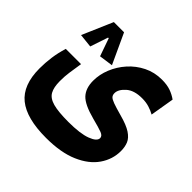

<svg xmlns="http://www.w3.org/2000/svg" viewBox="-158 -580 903 903"><g transform="rotate(45 293.0 -128.5)"><path d="M266.1 176.8Q136.7 176.8 75.2 127.2Q13.7 77.6 13.7 -32.7Q13.7 -70.3 18.8 -107.7Q23.9 -145 36.1 -185.1H137.7Q131.3 -143.6 127.4 -117.4Q123.5 -91.3 123.5 -58.1Q123.5 -17.1 136.5 6.3Q149.4 29.8 185.1 39.6Q220.7 49.3 287.6 49.3Q366.2 49.3 406.7 33.9Q447.3 18.6 447.3 -2.4Q447.3 -16.6 428 -24.2Q408.7 -31.7 359.4 -44.4Q285.2 -64 259 -92.3Q232.9 -120.6 232.9 -170.4Q232.9 -211.9 249.5 -252.9Q266.1 -293.9 296.4 -327.9Q326.7 -361.8 367.9 -382.3Q409.2 -402.8 458.5 -402.8Q492.2 -402.8 516.4 -394.3Q540.5 -385.7 560.1 -371.6L540 -252Q522.9 -261.7 501.7 -268.3Q480.5 -274.9 454.1 -274.9Q401.4 -274.9 373.3 -249.8Q345.2 -224.6 345.2 -199.7Q345.2 -187.5 351.8 -179.9Q358.4 -172.4 378.4 -165Q398.4 -157.7 439 -146.5Q490.2 -132.8 516.1 -115.7Q542 -98.6 550.8 -77.4Q559.6 -56.2 559.6 -28.8Q559.6 26.4 527.3 73.2Q495.1 120.1 429.9 148.4Q364.7 176.8 266.1 176.8ZM174.8 -434.1 244.1 -284.2 174.8 -274.4 143.6 -363.3H139.2L109.4 -274.4L41 -281.7L106.9 -434.1Z"/></g></svg>

Font: Cascadia Mono PL SemiBold
Style: Regular
Weight: 600
Monospace: yes
Designer: Aaron Bell
Foundry: Saja Typeworks
Version: Version 2404.023; ttfautohint (v1.8.4)